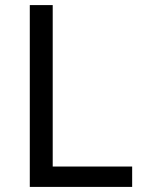

<svg xmlns="http://www.w3.org/2000/svg" viewBox="-20 -734 564 754"><path d="M97 0V-714H187V-80H499V0Z"/></svg>

Font: Noto Sans Bengali UI
Style: Regular
Weight: 400
Designer: Jelle Bosma - Monotype Design Team
Foundry: Monotype Imaging Inc.
Version: Version 2.003; ttfautohint (v1.8.4.7-5d5b)